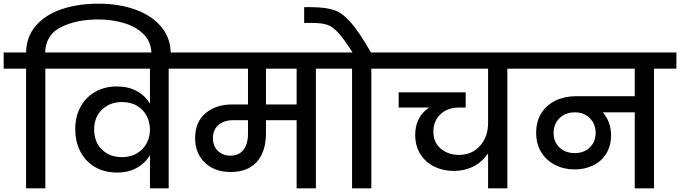

<svg xmlns="http://www.w3.org/2000/svg" viewBox="-44 -1026 3705 1046"><path d="M492 -1006Q602 -1006 691.5 -974.5Q781 -943 833.5 -881Q886 -819 886 -733V-716H781V-731Q781 -797 739 -839Q697 -881 631 -900.5Q565 -920 492 -920Q373 -920 289 -878.5Q205 -837 202 -740H325V-652H203V0H98V-652H-24V-740H98Q100 -828 152.5 -887.5Q205 -947 293.5 -976.5Q382 -1006 492 -1006Z M997 -740V-652H875V0H773V-181Q747 -137 701.5 -111.5Q656 -86 593 -86Q525 -86 473.5 -116Q422 -146 394 -200Q366 -254 366 -324Q366 -391 394.5 -443.5Q423 -496 474.5 -525.5Q526 -555 593 -555Q655 -555 701 -530Q747 -505 773 -461V-652H277V-740ZM620 -170Q670 -170 704.5 -192Q739 -214 756 -248Q773 -282 773 -319V-320Q773 -358 756 -392.5Q739 -427 704.5 -448.5Q670 -470 620 -470Q555 -470 512 -429Q469 -388 469 -321Q469 -252 511.5 -211Q554 -170 620 -170Z M1799 -652H1677V0H1572V-371H1405V-302Q1405 -200 1355.5 -144.5Q1306 -89 1213 -89Q1125 -89 1072 -140Q1019 -191 1019 -274Q1019 -361 1075.5 -409Q1132 -457 1221 -457H1307V-652H949V-740H1799ZM1572 -652H1405V-457H1572ZM1307 -371H1224Q1176 -371 1146 -345Q1116 -319 1116 -274Q1116 -230 1143 -204Q1170 -178 1212 -178Q1257 -178 1282 -209.5Q1307 -241 1307 -297Z M2101 -740V-652H1979V0H1874V-652H1752V-740H1877Q1829 -815 1798.5 -848Q1768 -881 1738.5 -891Q1709 -901 1658 -901H1613V-987H1656Q1732 -986 1776.5 -971Q1821 -956 1866.5 -904.5Q1912 -853 1977 -740Z M2842 -652H2720V0H2615V-191Q2586 -146 2537.5 -120.5Q2489 -95 2428 -95Q2369 -95 2321.5 -118.5Q2274 -142 2246 -186.5Q2218 -231 2218 -292Q2218 -340 2237.5 -378Q2257 -416 2294 -440H2128V-523H2493V-440H2456Q2394 -440 2355.5 -403.5Q2317 -367 2317 -309Q2317 -250 2357.5 -216Q2398 -182 2458 -182Q2528 -183 2571.5 -232Q2615 -281 2615 -355V-652H2054V-740H2842Z M3641 -652H3519V0H3414V-414H3240Q3285 -362 3285 -289Q3285 -232 3259 -189.5Q3233 -147 3187.5 -125Q3142 -103 3086 -103Q3028 -103 2980 -127.5Q2932 -152 2904.5 -197Q2877 -242 2877 -302Q2877 -365 2905.5 -410Q2934 -455 2983.5 -478.5Q3033 -502 3095 -502H3414V-652H2794V-740H3641ZM3088 -192Q3138 -192 3169.5 -223Q3201 -254 3201 -303Q3201 -351 3169 -382.5Q3137 -414 3088 -414Q3037 -414 3004.5 -382.5Q2972 -351 2972 -302Q2972 -253 3004 -222.5Q3036 -192 3088 -192Z"/></svg>

Font: Fz Poppins Med
Style: Regular
Weight: 500
Designer: Ninad Kale (Devanagari), Jonny Pinhorn (Latin)
Foundry: Indian Type Foundry
Version: Vit hóa bi Vntype.Com & FontZin.Com